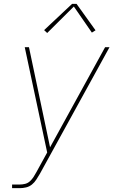

<svg xmlns="http://www.w3.org/2000/svg" viewBox="-20 -766 640 1001"><path d="M43 215V196H83Q97 196 111 192.5Q125 189 136 179Q147 169 155 156.5Q163 144 170 131L226 29L109 -520H131L241 2L528 -520H551L188 140Q179 155 169.5 170Q160 185 146.5 196Q133 207 116 211Q99 215 83 215ZM226 -594 210 -609 356 -746H379L478 -608L459 -596L365 -732Z"/></svg>

Font: Iosevka SS04 Th Ex Obl
Style: Regular
Weight: 100
Width: 7
Italic angle: -9°
Monospace: yes
Designer: Belleve Invis
Foundry: Belleve Invis
Version: Version 19.0.0; ttfautohint (v1.8.4)